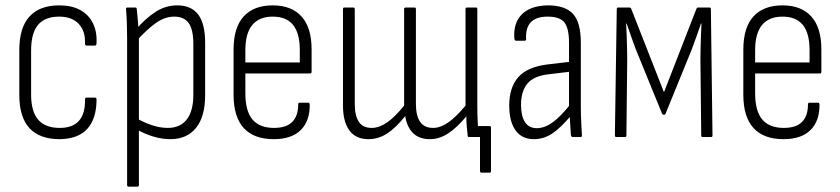

<svg xmlns="http://www.w3.org/2000/svg" viewBox="-20 -511 3134 716"><path d="M203 8Q128 8 90 -33Q52 -74 52 -157V-324Q52 -408 90 -449.5Q128 -491 201 -491Q247 -491 278.5 -474Q310 -457 326 -425.5Q342 -394 340 -351Q340 -341 334 -341H303Q297 -341 297 -348Q299 -395 273.5 -422Q248 -449 201 -449Q148 -449 122 -418.5Q96 -388 96 -322V-159Q96 -95 122.5 -64.5Q149 -34 203 -34Q251 -34 274.5 -60.5Q298 -87 297 -139Q297 -147 302 -147H334Q340 -147 340 -140Q340 -69 306 -31Q272 7 203 8Z M615 8Q584 8 551 -2Q518 -12 489 -29V-70Q517 -54 547 -44Q577 -34 606 -34Q652 -34 676.5 -65.5Q701 -97 701 -158V-347Q701 -401 683.5 -425Q666 -449 630 -449Q594 -449 559.5 -424Q525 -399 486 -355L485 -399Q523 -443 560.5 -467Q598 -491 641 -491Q693 -491 719 -457Q745 -423 745 -351V-156Q745 -76 711 -34Q677 8 615 8ZM459 185Q454 185 454 179V-371Q454 -400 453 -426.5Q452 -453 450 -476Q449 -483 455 -483H484Q490 -483 490 -477Q492 -459 494 -436.5Q496 -414 496 -398L498 -379V179Q498 185 492 185Z M1001 8Q927 8 889 -33.5Q851 -75 851 -158V-325Q851 -409 889 -450Q927 -491 997 -491Q1067 -491 1104.5 -449.5Q1142 -408 1142 -327V-244Q1142 -237 1137 -237H895V-163Q895 -97 921.5 -65.5Q948 -34 1002 -34Q1048 -34 1070 -56.5Q1092 -79 1092 -121Q1092 -128 1097 -128H1130Q1134 -128 1135 -122Q1136 -60 1101.5 -26Q1067 8 1001 8ZM895 -278H1098V-324Q1098 -387 1073 -418Q1048 -449 997 -449Q947 -449 921 -418Q895 -387 895 -324Z M1775 133Q1773 133 1771.5 131Q1770 129 1770 127V0H1732L1760 -41H1806Q1811 -41 1811 -35V127Q1811 133 1806 133ZM1354 8Q1307 8 1283 -24.5Q1259 -57 1259 -118V-477Q1259 -483 1264 -483H1297Q1303 -483 1303 -477V-123Q1303 -80 1318 -57Q1333 -34 1366 -34Q1394 -34 1423 -54Q1452 -74 1487 -117V-477Q1487 -483 1493 -483H1526Q1531 -483 1531 -477V-123Q1531 -80 1546.5 -57Q1562 -34 1595 -34Q1622 -34 1651 -54Q1680 -74 1716 -117V-477Q1716 -483 1722 -483H1755Q1760 -483 1760 -477V-116Q1760 -84 1761.5 -56.5Q1763 -29 1764 -8Q1765 0 1758 0H1729Q1724 0 1724 -6Q1722 -23 1720.5 -41Q1719 -59 1719 -77Q1683 -34 1650.5 -13Q1618 8 1583 8Q1544 8 1521 -14Q1498 -36 1491 -78Q1456 -34 1423.5 -13Q1391 8 1354 8Z M2115 0Q2111 0 2109 -7Q2108 -28 2106 -54Q2104 -80 2104 -100L2102 -110V-351Q2102 -405 2085 -427Q2068 -449 2022 -449Q1937 -449 1942 -365Q1942 -359 1936 -359H1905Q1899 -359 1898 -368Q1894 -426 1926.5 -458Q1959 -490 2023 -491Q2088 -491 2117 -459Q2146 -427 2146 -352V-115Q2146 -82 2147.5 -55Q2149 -28 2150 -7Q2151 0 2145 0ZM1971 8Q1926 8 1902.5 -25Q1879 -58 1879 -118Q1879 -185 1913 -223.5Q1947 -262 2024 -271L2109 -281V-244L2026 -234Q1971 -228 1947 -199.5Q1923 -171 1923 -120Q1923 -79 1937.5 -56Q1952 -33 1982 -33Q2010 -33 2040 -54Q2070 -75 2111 -127L2112 -83Q2070 -33 2038.5 -12.5Q2007 8 1971 8Z M2279 0Q2273 0 2273 -6L2280 -477Q2280 -483 2285 -483H2327Q2332 -483 2334 -478L2456 -167L2577 -478Q2579 -483 2583 -483H2626Q2631 -483 2631 -477L2637 -6Q2637 0 2632 0H2600Q2595 0 2595 -6L2592 -287Q2592 -302 2592.5 -327Q2593 -352 2594 -378.5Q2595 -405 2596 -423H2594Q2585 -397 2576 -371.5Q2567 -346 2559 -325L2462 -87Q2461 -83 2456 -83Q2451 -83 2449 -87L2351 -327Q2343 -348 2334.5 -372.5Q2326 -397 2317 -423H2315Q2316 -405 2317 -379Q2318 -353 2318.5 -328.5Q2319 -304 2319 -289L2316 -6Q2316 0 2311 0Z M2902 8Q2828 8 2790 -33.5Q2752 -75 2752 -158V-325Q2752 -409 2790 -450Q2828 -491 2898 -491Q2968 -491 3005.5 -449.5Q3043 -408 3043 -327V-244Q3043 -237 3038 -237H2796V-163Q2796 -97 2822.5 -65.5Q2849 -34 2903 -34Q2949 -34 2971 -56.5Q2993 -79 2993 -121Q2993 -128 2998 -128H3031Q3035 -128 3036 -122Q3037 -60 3002.5 -26Q2968 8 2902 8ZM2796 -278H2999V-324Q2999 -387 2974 -418Q2949 -449 2898 -449Q2848 -449 2822 -418Q2796 -387 2796 -324Z"/></svg>

Font: Sofia Sans Condensed Light
Style: Regular
Weight: 300
Designer: Botio Nikoltchev, Ani Petrova
Foundry: lettersoup
Version: Version 4.101